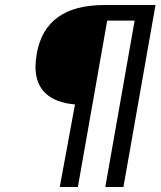

<svg xmlns="http://www.w3.org/2000/svg" viewBox="-20 -743 640 763"><path d="M121 -478.5Q121 -499 126 -529Q159.5 -723 394.5 -723H598L470.5 0H398.5L515 -661H406L289.5 0H217.5L278 -328Q201.5 -334.5 161.2 -372Q121 -409.5 121 -478.5Z"/></svg>

Font: JuliaMono Italic
Style: Regular
Weight: 400
Italic angle: -9°
Monospace: yes
Designer: cormullion
Foundry: corm
Version: Version 0.049; ttfautohint (v1.8.4)